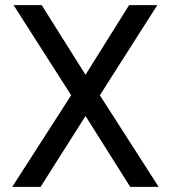

<svg xmlns="http://www.w3.org/2000/svg" viewBox="-20 -731 667 751"><path d="M314.5 -438.5 484.9 -710.9H595.2L370.6 -358.4L600.6 0H489.3L314.5 -277.3L138.7 0H27.8L258.3 -358.4L33.2 -710.9H143.1Z"/></svg>

Font: APIMedia Roboto
Style: Regular
Weight: 400
Designer: Google
Version: Version 2.137; 2017